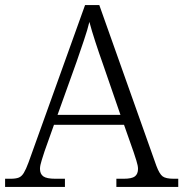

<svg xmlns="http://www.w3.org/2000/svg" viewBox="-22 -734 720 754"><path d="M-2 0V-32H19Q40 -32 51.5 -36.5Q63 -41 71.5 -55Q80 -69 90 -96L312 -714H368L592 -83Q604 -51 616.5 -41.5Q629 -32 661 -32H678V0H435V-32H463Q496 -32 508 -41.5Q520 -51 520 -71Q520 -83 513.5 -103.5Q507 -124 503 -136L465 -244H190L153 -140Q149 -127 142 -105.5Q135 -84 135 -71Q135 -51 148 -41.5Q161 -32 196 -32H233V0ZM204 -283H451L382 -483Q367 -525 352.5 -569.5Q338 -614 329 -648Q322 -618 307.5 -575.5Q293 -533 279 -492Z"/></svg>

Font: Noto Serif Malayalam Light
Style: Regular
Weight: 300
Designer: Indian type Foundry, Jelle Bosma, Monotype Design Team
Foundry: Monotype Imaging Inc.
Version: Version 2.104; ttfautohint (v1.8.4.7-5d5b)